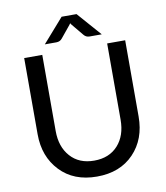

<svg xmlns="http://www.w3.org/2000/svg" viewBox="-97 -989 931 1077"><g transform="rotate(-10 368.5 -450.5)"><path d="M553.2 -283.2V-717.3H655.8V-283.2Q655.8 -154.3 578.1 -73.2Q500 8.3 368.2 8.3Q236.3 8.3 158.7 -73.7Q80.6 -155.8 80.6 -283.2V-717.3H183.6V-283.2Q183.6 -193.4 232.9 -138.2Q282.2 -82.5 368.2 -82.5Q454.1 -82.5 503.9 -137.7Q553.2 -192.4 553.2 -283.2ZM462.9 -772.9Q442.9 -772.9 430.2 -788.6L374.5 -856Q370.6 -860.4 368.7 -865.2L362.3 -856L307.1 -788.6Q294.9 -772.9 273.9 -772.9H208L327.6 -909.2H412.6L532.2 -772.9Z"/></g></svg>

Font: Lato-Medium
Style: Regular
Weight: 500
Designer: Lukasz Dziedzic
Foundry: tyPoland Lukasz Dziedzic
Version: Version 2.006; 2014-01-15